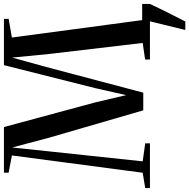

<svg xmlns="http://www.w3.org/2000/svg" viewBox="-23 -770 963 977"><g transform="rotate(-90 458.5 -281.5)"><path d="M794.5 180 838.5 0 820.5 -39.5H927V0Q912.5 31 897.2 62Q882 93 866.8 122.8Q851.5 152.5 837.5 180ZM68 -37 156 -702.5 68.5 -719V-743H300.5L426 -278L463 -121L498.5 -278.5L615.5 -743H851V-719L756 -702.5L845 -37.5L924 -24V0H644V-24.5L728.5 -37L672.5 -511.5L654 -701L606 -527.5L475.5 -34H385.5L246.5 -512.5L196.5 -701L176.5 -511.5L126 -37L217.5 -24V0H-10V-24Z"/></g></svg>

Font: Merriweather 120pt
Style: Regular
Weight: 400
Version: Version 2.100